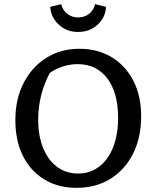

<svg xmlns="http://www.w3.org/2000/svg" viewBox="-20 -895 753 925"><path d="M348 10Q260 10 193.5 -30.5Q127 -71 90.5 -144Q54 -217 54 -316Q54 -418 94 -495.5Q134 -573 203.5 -616.5Q273 -660 362 -660Q451 -660 518 -619.5Q585 -579 622.5 -506Q660 -433 660 -335Q660 -232 621 -154.5Q582 -77 512 -33.5Q442 10 348 10ZM357 -59Q414 -59 457.5 -92Q501 -125 525 -185.5Q549 -246 549 -328Q549 -448 497 -517Q445 -586 354 -586Q320 -586 285.5 -575.5Q251 -565 220 -544Q164 -438 164 -319Q164 -240 188 -181.5Q212 -123 255 -91Q298 -59 357 -59ZM356 -741Q301 -741 263 -776.5Q225 -812 222 -862L275 -875Q281 -847 303.5 -829Q326 -811 356 -811Q388 -811 410 -829Q432 -847 438 -875L491 -862Q488 -811 450 -776Q412 -741 356 -741Z"/></svg>

Font: Piazzolla SC Medium
Style: Regular
Weight: 500
Designer: Juan Pablo del Peral
Foundry: Huerta Tipografica
Version: Version 1.330